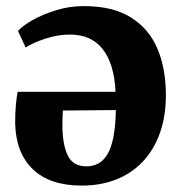

<svg xmlns="http://www.w3.org/2000/svg" viewBox="-20 -580 578 614"><path d="M241.5 13.5Q139 13.5 84.8 -39Q30.5 -91.5 28.5 -186Q28.5 -220 30.8 -244.5Q33 -269 36.5 -286.5H349.5Q347.5 -331 337.2 -365Q327 -399 308.8 -422.5Q290.5 -446 264 -457.8Q237.5 -469.5 203 -469.5Q164.5 -469.5 124.5 -456.2Q84.5 -443 62 -428L37.5 -481Q52.5 -498 85 -516.2Q117.5 -534.5 160 -547.5Q202.5 -560.5 248 -560.5Q341 -560.5 398.8 -524.2Q456.5 -488 483.5 -424.2Q510.5 -360.5 510.5 -276Q510.5 -208 491.2 -154.2Q472 -100.5 436.5 -63Q401 -25.5 351.5 -6Q302 13.5 241.5 13.5ZM256.5 -48Q276 -48 292.8 -56.2Q309.5 -64.5 322.2 -84.5Q335 -104.5 342.2 -139.5Q349.5 -174.5 350.5 -228L181 -226.5Q180.5 -215 180 -203.5Q179.5 -192 179.5 -181Q179.5 -119.5 196.2 -83.8Q213 -48 256.5 -48Z"/></svg>

Font: Merriweather 36pt ExtraBold
Style: Regular
Weight: 800
Designer: Eben Sorkin
Foundry: Eben Sorkin
Version: Version 2.100